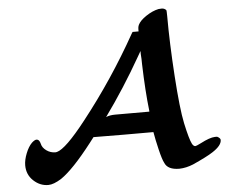

<svg xmlns="http://www.w3.org/2000/svg" viewBox="-55 -814 1098 926"><g transform="rotate(-5 494.5 -351.0)"><path d="M142 49Q102 49 70.5 19.5Q39 -10 39 -55Q39 -81 51.5 -112.5Q64 -144 81 -161Q94 -173 103 -174Q118 -174 123 -152Q127 -133 146.5 -119Q166 -105 190 -105Q195 -105 197 -106Q240 -117 341 -246Q487 -431 606 -643L611 -651H640V-663Q640 -673 644 -682Q654 -703 685 -723.5Q716 -744 745 -750Q747 -750 752.5 -750.5Q758 -751 761 -751Q773 -751 782 -742Q784 -739 784 -711Q784 -583 794.5 -422.5Q805 -262 820 -191Q837 -112 849 -89Q856 -76 865 -76Q869 -76 893 -88Q937 -111 962 -112H973Q989 -104 989 -95Q989 -68 944 -39Q915 -20 846 11Q812 25 779 26Q722 26 708 -9Q699 -25 687 -75Q675 -125 669 -161H524L379 -162Q370 -150 359 -136Q266 -16 206 25Q168 49 142 49ZM448 -253Q466 -261 493 -261H568H658V-266Q647 -359 643 -492Q643 -500 642.5 -518Q642 -536 641 -541V-556L626 -530Q544 -386 448 -253Z"/></g></svg>

Font: KaTeX_Caligraphic
Style: Bold
Weight: 700
Version: Version 3699957226